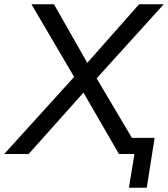

<svg xmlns="http://www.w3.org/2000/svg" viewBox="-57 -725 791 904"><path d="M-37 0 292 -363 91 -705H197L354 -429L598 -705H714L398 -356L564 -76H671L634 159H550L576 0H503L336 -289L78 0Z"/></svg>

Font: Mulish Medium
Style: Italic
Weight: 500
Italic angle: -9°
Designer: Vernon Adams
Foundry: Vernon Adams
Version: Version 3.603; ttfautohint (v1.8.3)